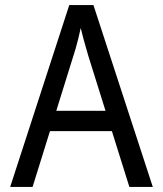

<svg xmlns="http://www.w3.org/2000/svg" viewBox="-20 -734 640 754"><path d="M20 0 252 -714H347L580 0H488L327 -514Q324 -526 318.5 -543.5Q313 -561 307.5 -582.5Q302 -604 297 -624Q293 -604 287.5 -582.5Q282 -561 277 -543Q272 -525 268 -514L108 0ZM154 -219 184 -299H411L437 -219Z"/></svg>

Font: Noto Sans Mono
Style: Regular
Weight: 400
Designer: Monotype Design Team
Foundry: Monotype Imaging Inc.
Version: Version 2.014